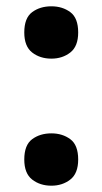

<svg xmlns="http://www.w3.org/2000/svg" viewBox="-20 -576 325 609"><path d="M57 -473Q57 -519 82 -537.5Q107 -556 143 -556Q178 -556 203 -537.5Q228 -519 228 -473Q228 -429 203 -409.5Q178 -390 143 -390Q107 -390 82 -409.5Q57 -429 57 -473ZM57 -70Q57 -116 82 -134.5Q107 -153 143 -153Q178 -153 203 -134.5Q228 -116 228 -70Q228 -26 203 -6.5Q178 13 143 13Q107 13 82 -6.5Q57 -26 57 -70Z"/></svg>

Font: Noto Sans IKEA
Style: Bold
Weight: 600
Designer: Monotype Design Team
Foundry: Monotype Imaging Inc.
Version: Version 2.001